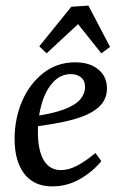

<svg xmlns="http://www.w3.org/2000/svg" viewBox="-20 -651 422 684"><path d="M248 -429Q300 -429 330.5 -403.5Q361 -378 361 -336Q361 -294 329 -267Q297 -240 236 -224Q175 -208 87 -198L90 -235Q164 -245 206 -260.5Q248 -276 265.5 -296.5Q283 -317 283 -341Q283 -364 268.5 -375.5Q254 -387 233 -387Q196 -387 169.5 -358.5Q143 -330 129 -283Q115 -236 115 -181Q115 -115 136 -80Q157 -45 197 -45Q225 -45 256 -61.5Q287 -78 320 -106L341 -77Q311 -40 265.5 -13.5Q220 13 166 13Q101 13 66.5 -32Q32 -77 32 -156Q32 -228 58.5 -290Q85 -352 134 -390.5Q183 -429 248 -429ZM120 -486 234 -627 295 -631 372 -484 341 -461 258 -565 146 -461Z"/></svg>

Font: Rasa
Style: Italic
Weight: 400
Italic angle: -7.10001°
Designer: Anna Giedrys (Yrsa+Rasa design), David Brezina (Yrsa art-direction, Rasa art-direction, design)
Foundry: Rosetta Type Foundry
Version: Version 2.004